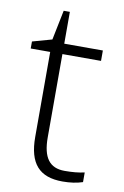

<svg xmlns="http://www.w3.org/2000/svg" viewBox="-79 -706 492 763"><g transform="rotate(10 167.5 -324.5)"><path d="M229 -33.2C168 -33.2 140.1 -71.3 140.1 -152.8V-488.8H295.9V-530.8H140.1V-659.2H115.2L90.8 -539.1L12.2 -517.1V-488.8H90.8V-146C90.8 -38.6 134.3 9.8 228 9.8C258.8 9.8 285.6 5.9 309.1 -2V-41C286.1 -35.6 259.8 -33.2 229 -33.2Z"/></g></svg>

Font: Open Sans 300
Style: Regular
Weight: 300
Foundry: Ascender Corporation
Version: Version 1.100;PS 001.100;hotconv 1.0.88;makeotf.lib2.5.64775